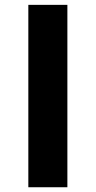

<svg xmlns="http://www.w3.org/2000/svg" viewBox="-20 -787 402 807"><path d="M99.1 0V-766.6H263.2V0Z"/></svg>

Font: Acari Sans Neue Black
Style: Regular
Weight: 900
Designer: Alfredo Marco Pradil
Foundry: Alfredo Marco Pradil
Version: Version 1.045;June 16, 2019;FontCreator 11.5.0.2425 64-bit; 